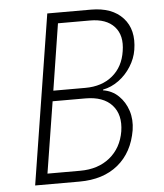

<svg xmlns="http://www.w3.org/2000/svg" viewBox="-52 -776 705 823"><g transform="rotate(-5 300.0 -365.0)"><path d="M66 0 182 -730H370Q461 -730 507.5 -679Q554 -628 540 -542Q534 -505 512.5 -471Q491 -437 459.5 -414Q428 -391 392 -384L391 -381Q430 -375 457.5 -348.5Q485 -322 497.5 -283.5Q510 -245 503 -200Q487 -105 423 -52.5Q359 0 257 0ZM179 -398H317Q388 -398 434 -436Q480 -474 490 -541Q501 -608 466.5 -646Q432 -684 362 -684H224ZM123 -46H264Q341 -46 391.5 -87Q442 -128 454 -199Q465 -270 427.5 -311.5Q390 -353 313 -353H172Z"/></g></svg>

Font: JetBrains Mono NL Thin
Style: Italic
Weight: 100
Italic angle: -9°
Monospace: yes
Designer: Philipp Nurullin, Konstantin Bulenkov
Foundry: JetBrains
Version: Version 2.305; ttfautohint (v1.8.4.7-5d5b)